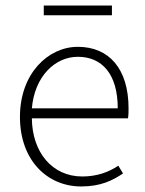

<svg xmlns="http://www.w3.org/2000/svg" viewBox="-20 -661 522 693"><path d="M273 12C344 12 387 -10 424 -35L407 -63C373 -40 330 -24 277 -24C168 -24 96 -112 95 -234H442C444 -247 444 -258 444 -270C444 -412 374 -492 261 -492C154 -492 52 -396 52 -239C52 -82 151 12 273 12ZM95 -270C105 -386 179 -456 261 -456C348 -456 405 -394 405 -270ZM138 -606H384V-641H138Z"/></svg>

Font: Source Sans Pro Light
Style: Regular
Weight: 300
Designer: Paul D. Hunt
Foundry: Adobe Systems Incorporated
Version: Version 3.006;hotconv 1.0.111;makeotfexe 2.5.65597